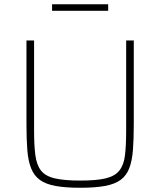

<svg xmlns="http://www.w3.org/2000/svg" viewBox="-20 -879 757 907"><path d="M359 8Q289 8 242.5 -0.5Q196 -9 168.5 -29Q141 -49 127 -84Q113 -119 109 -170.5Q105 -222 105 -294V-688H141V-264Q141 -192 147 -146Q153 -100 173.5 -73.5Q194 -47 238.5 -36.5Q283 -26 359 -26Q436 -26 479.5 -36.5Q523 -47 544 -73.5Q565 -100 570.5 -146Q576 -192 576 -264V-688H612V-294Q612 -222 608 -170.5Q604 -119 590.5 -84Q577 -49 549.5 -29Q522 -9 475.5 -0.5Q429 8 359 8ZM226 -828V-859H491V-828Z"/></svg>

Font: Saira Thin Thin
Style: Regular
Weight: 250
Version: Version 1.101